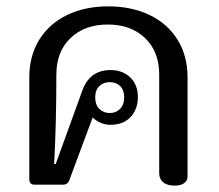

<svg xmlns="http://www.w3.org/2000/svg" viewBox="-20 -580 689 603"><path d="M480 -36V-346Q480 -418 435.5 -460.5Q391 -503 318 -503Q246 -503 201.5 -460.5Q157 -418 157 -346Q157 -191 150 -65H155L238 -294Q261 -360 327 -360Q365 -360 389 -337Q413 -314 413 -275Q413 -237 390 -212.5Q367 -188 327 -188Q311 -188 296 -194.5Q281 -201 271 -211L198 -15Q193 0 178 0H89Q72 0 72 -17V-337Q72 -405 103.5 -455.5Q135 -506 191 -533Q247 -560 320 -560Q393 -560 449.5 -533Q506 -506 537.5 -455.5Q569 -405 569 -337V-25Q569 -13 558.5 -5Q548 3 529 3Q505 3 492.5 -7.5Q480 -18 480 -36ZM370 -274Q370 -297 357.5 -309.5Q345 -322 325 -322Q305 -322 292 -309.5Q279 -297 279 -274Q279 -251 292 -238Q305 -225 325 -225Q344 -225 357 -238Q370 -251 370 -274Z"/></svg>

Font: Maitree Medium
Style: Regular
Weight: 500
Designer: CadsonDemak Team
Foundry: CadsonDemak
Version: Version 1.010